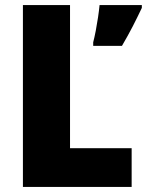

<svg xmlns="http://www.w3.org/2000/svg" viewBox="-20 -734 577 754"><path d="M70 0V-714H255V-152H497V0ZM537 -703Q519 -665 501 -630Q483 -595 459 -554H346V-568Q351 -587 356 -613Q361 -639 365 -666Q369 -693 371 -714H537Z"/></svg>

Font: Noto Sans Gujarati SemiCondensed Black
Style: Regular
Weight: 900
Width: 4
Designer: Jelle Bosma - Monotype Design Team, Universal Thirst
Foundry: Monotype Imaging Inc.
Version: Version 2.106; ttfautohint (v1.8.4.7-5d5b)